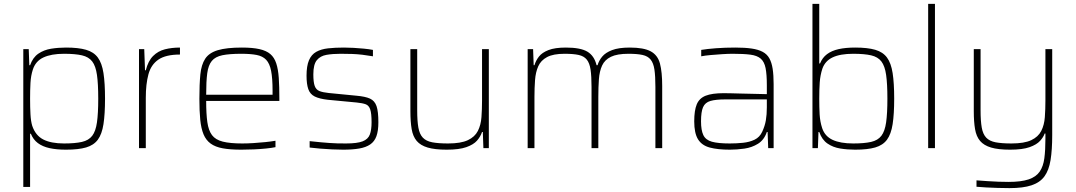

<svg xmlns="http://www.w3.org/2000/svg" viewBox="-20 -763 5540 989"><path d="M100 200V-510H128L131 -427H135Q149 -467 177.5 -486.5Q206 -506 243 -512Q280 -518 320 -518Q384 -518 423.5 -506.5Q463 -495 484 -466.5Q505 -438 513 -386.5Q521 -335 521 -255Q521 -175 513 -123.5Q505 -72 484 -43.5Q463 -15 423.5 -3.5Q384 8 320 8Q271 8 235 0Q199 -8 175 -26Q151 -44 139 -74H135V200ZM310 -24Q367 -24 402 -32Q437 -40 455 -63.5Q473 -87 479.5 -133Q486 -179 486 -255Q486 -331 479.5 -377Q473 -423 455 -446.5Q437 -470 402 -478Q367 -486 310 -486Q244 -486 203.5 -467Q163 -448 149 -404Q139 -373 137 -336.5Q135 -300 135 -255Q135 -209 137 -173.5Q139 -138 146 -115Q163 -65 203 -44.5Q243 -24 310 -24Z M696 0V-510H723L727 -401H731Q743 -449 768.5 -474.5Q794 -500 829.5 -509Q865 -518 907 -518V-482Q834 -482 796 -456Q758 -430 744.5 -380Q731 -330 731 -259V0Z M1223 8Q1166 8 1127.5 1Q1089 -6 1065 -23.5Q1041 -41 1028.5 -71Q1016 -101 1011.5 -146Q1007 -191 1007 -254Q1007 -329 1012 -379.5Q1017 -430 1037 -460.5Q1057 -491 1102 -504.5Q1147 -518 1226 -518Q1281 -518 1316.5 -510Q1352 -502 1372.5 -484.5Q1393 -467 1403 -436.5Q1413 -406 1416 -361.5Q1419 -317 1419 -256V-243H1042Q1042 -177 1048 -134Q1054 -91 1072 -67Q1090 -43 1127.5 -33.5Q1165 -24 1228 -24Q1255 -24 1286 -26Q1317 -28 1346.5 -31Q1376 -34 1399 -38V-5Q1380 -1 1350.5 2Q1321 5 1288 6.5Q1255 8 1223 8ZM1384 -255V-296Q1384 -360 1376.5 -398Q1369 -436 1351 -455Q1333 -474 1301.5 -480Q1270 -486 1223 -486Q1162 -486 1125.5 -478.5Q1089 -471 1071 -449Q1053 -427 1047.5 -385.5Q1042 -344 1042 -275H1404Z M1748 8Q1722 8 1690.5 6.5Q1659 5 1629 2.5Q1599 0 1575 -3V-36Q1610 -32 1634 -30Q1658 -28 1677.5 -26.5Q1697 -25 1716.5 -24.5Q1736 -24 1762 -24Q1820 -24 1848 -35Q1876 -46 1885 -70Q1894 -94 1894 -133Q1894 -179 1887 -199.5Q1880 -220 1863.5 -226Q1847 -232 1817 -235L1669 -249Q1625 -254 1601 -266Q1577 -278 1568 -304Q1559 -330 1559 -373Q1559 -423 1571.5 -452.5Q1584 -482 1609 -496Q1634 -510 1670 -514Q1706 -518 1752 -518Q1775 -518 1801.5 -516.5Q1828 -515 1854 -512.5Q1880 -510 1901 -506V-473Q1872 -478 1846.5 -481Q1821 -484 1794.5 -485Q1768 -486 1735 -486Q1694 -486 1662 -480.5Q1630 -475 1612 -453Q1594 -431 1594 -380Q1594 -340 1601 -320.5Q1608 -301 1625.5 -294Q1643 -287 1673 -284L1816 -270Q1862 -266 1886 -255Q1910 -244 1919.5 -216.5Q1929 -189 1929 -133Q1929 -89 1919 -61.5Q1909 -34 1887 -19Q1865 -4 1830.5 2Q1796 8 1748 8Z M2281 8Q2220 8 2183 -3Q2146 -14 2126.5 -37Q2107 -60 2100.5 -98Q2094 -136 2094 -190V-510H2129V-195Q2129 -140 2135 -106Q2141 -72 2158 -54Q2175 -36 2206.5 -30Q2238 -24 2288 -24Q2354 -24 2390 -41Q2426 -58 2441.5 -88.5Q2457 -119 2460 -159.5Q2463 -200 2463 -246V-510H2498V0H2470L2467 -83H2463Q2455 -59 2437 -38.5Q2419 -18 2382 -5Q2345 8 2281 8Z M2698 0V-510H2726L2729 -427H2733Q2740 -451 2756 -471.5Q2772 -492 2805 -505Q2838 -518 2895 -518Q2970 -518 3005.5 -497Q3041 -476 3053 -427H3058Q3065 -451 3082 -471.5Q3099 -492 3133 -505Q3167 -518 3224 -518Q3296 -518 3332 -498.5Q3368 -479 3379.5 -435.5Q3391 -392 3391 -320V0H3356V-315Q3356 -371 3351 -404.5Q3346 -438 3331.5 -456Q3317 -474 3289.5 -480Q3262 -486 3217 -486Q3159 -486 3127 -470.5Q3095 -455 3081.5 -425.5Q3068 -396 3065 -355Q3062 -314 3062 -264V0H3027V-315Q3027 -371 3022 -404.5Q3017 -438 3002.5 -456Q2988 -474 2960.5 -480Q2933 -486 2888 -486Q2830 -486 2798 -469Q2766 -452 2752.5 -421.5Q2739 -391 2736 -350.5Q2733 -310 2733 -264V0Z M3740 8Q3677 8 3636 -3Q3595 -14 3575.5 -45.5Q3556 -77 3556 -138Q3556 -194 3569 -225.5Q3582 -257 3615 -270Q3648 -283 3707 -283Q3719 -283 3744 -282.5Q3769 -282 3801.5 -281Q3834 -280 3867.5 -279.5Q3901 -279 3930 -278V-324Q3930 -380 3923.5 -412.5Q3917 -445 3898.5 -461Q3880 -477 3845 -481.5Q3810 -486 3754 -486Q3731 -486 3700.5 -484Q3670 -482 3641 -479.5Q3612 -477 3592 -473V-506Q3622 -511 3668 -514.5Q3714 -518 3768 -518Q3817 -518 3851.5 -513Q3886 -508 3908.5 -496Q3931 -484 3943 -462.5Q3955 -441 3960 -408.5Q3965 -376 3965 -330V0H3937L3934 -83H3930Q3916 -42 3884.5 -22.5Q3853 -3 3814.5 2.5Q3776 8 3740 8ZM3739 -24Q3774 -24 3807.5 -27.5Q3841 -31 3867 -43.5Q3893 -56 3906 -84Q3920 -114 3925 -143.5Q3930 -173 3930 -210V-251H3717Q3667 -251 3639.5 -243Q3612 -235 3601.5 -211Q3591 -187 3591 -138Q3591 -92 3603 -67Q3615 -42 3647 -33Q3679 -24 3739 -24Z M4385 8Q4345 8 4308 2Q4271 -4 4242.5 -23.5Q4214 -43 4200 -83H4196L4193 0H4165V-743H4200V-436H4204Q4216 -466 4240 -484Q4264 -502 4300 -510Q4336 -518 4385 -518Q4449 -518 4488.5 -506.5Q4528 -495 4549 -466.5Q4570 -438 4578 -386.5Q4586 -335 4586 -255Q4586 -175 4578 -123.5Q4570 -72 4549 -43.5Q4528 -15 4488.5 -3.5Q4449 8 4385 8ZM4375 -24Q4432 -24 4467 -32Q4502 -40 4520 -63.5Q4538 -87 4544.5 -133Q4551 -179 4551 -255Q4551 -331 4544.5 -377Q4538 -423 4520 -446.5Q4502 -470 4467 -478Q4432 -486 4375 -486Q4308 -486 4269 -467.5Q4230 -449 4216 -409Q4205 -375 4202.5 -338.5Q4200 -302 4200 -255Q4200 -210 4202 -173.5Q4204 -137 4215 -103Q4229 -61 4269 -42.5Q4309 -24 4375 -24Z M4761 0V-743H4796V0Z M5180 206Q5151 206 5119.5 205Q5088 204 5059.5 202.5Q5031 201 5010 199V166Q5037 168 5066 170Q5095 172 5123 173Q5151 174 5175 174Q5240 174 5278.5 161Q5317 148 5335.5 121Q5354 94 5359.5 52Q5365 10 5365 -48V-75H5361Q5355 -57 5337.5 -37.5Q5320 -18 5283.5 -5Q5247 8 5183 8Q5122 8 5085 -3Q5048 -14 5028.5 -37Q5009 -60 5002.5 -98Q4996 -136 4996 -190V-510H5031V-195Q5031 -140 5037 -106Q5043 -72 5060 -54Q5077 -36 5108.5 -30Q5140 -24 5190 -24Q5256 -24 5292 -41Q5328 -58 5343.5 -88.5Q5359 -119 5362 -159.5Q5365 -200 5365 -246V-510H5400V-67Q5400 9 5391.5 61.5Q5383 114 5360 145.5Q5337 177 5293.5 191.5Q5250 206 5180 206Z"/></svg>

Font: Saira Thin Thin
Style: Regular
Weight: 250
Version: Version 1.101